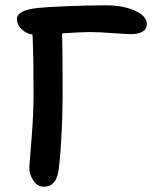

<svg xmlns="http://www.w3.org/2000/svg" viewBox="-20 -712 578 726"><path d="M146 -5.9Q122.6 -5.9 106.7 -28.3Q90.8 -50.8 90.8 -80.1Q90.8 -83 98.9 -181.6Q106.9 -280.3 106.9 -356Q106.9 -499.5 103 -581.1Q77.6 -585.4 60.8 -602.5Q43.9 -619.6 43.9 -639.2Q43.9 -674.3 125 -682.1Q157.2 -685.5 237.1 -688.7Q316.9 -691.9 379.9 -691.9Q445.8 -691.9 490.5 -671.4Q535.2 -650.9 535.2 -621.1Q535.2 -602.5 519.8 -592.8Q504.4 -583 476.1 -583Q456.1 -583 405 -586.9Q354 -590.8 319.8 -590.8Q292 -590.8 214.8 -585.9Q216.8 -524.9 216.8 -356Q216.3 -260.7 211.2 -177.7Q206.1 -94.7 200.2 -61Q189.9 -5.9 146 -5.9Z"/></svg>

Font: Shantell Sans Irregular
Style: Regular
Weight: 500
Designer: Stephen Nixon, Anya Danilova, Shantell Martin
Foundry: Arrow Type
Version: Version 1.006;[9816181b4]